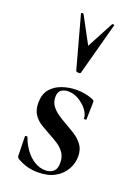

<svg xmlns="http://www.w3.org/2000/svg" viewBox="-142 -791 621 863"><g transform="rotate(20 168.5 -359.5)"><path d="M112 -334Q112 -311 124 -294Q136 -277 155 -263.5Q174 -250 196 -238Q221 -224 244.5 -209Q268 -194 284 -172.5Q300 -151 300 -117Q300 -85 283.5 -55.5Q267 -26 234.5 -7.5Q202 11 153 11Q128 11 104 5Q80 -1 52 -17Q50 -19 48 -22Q46 -25 46 -29L44 -121Q44 -124 49.5 -124.5Q55 -125 56 -122Q67 -90 86.5 -64Q106 -38 130.5 -23.5Q155 -9 181 -9Q206 -9 220.5 -22.5Q235 -36 234 -64Q234 -92 221 -110.5Q208 -129 188.5 -142Q169 -155 148 -166Q124 -179 101.5 -192.5Q79 -206 64 -227.5Q49 -249 49 -284Q49 -325 69.5 -349.5Q90 -374 123 -385.5Q156 -397 191 -397Q212 -397 230.5 -394Q249 -391 271 -382Q280 -379 280 -371Q280 -352 279 -332Q278 -312 278 -287Q278 -285 272 -285Q266 -285 266 -287Q266 -307 250 -328Q234 -349 209.5 -363.5Q185 -378 158 -378Q140 -378 126 -369Q112 -360 112 -334ZM92 -726Q91 -729 96.5 -730Q102 -731 103 -729L172 -601L240 -729Q242 -731 247 -730Q252 -729 250 -726L183 -477Q182 -472 172 -472Q162 -472 160 -477Z"/></g></svg>

Font: Cormorant Light SemiBold
Style: Regular
Weight: 600
Version: Version 4.000